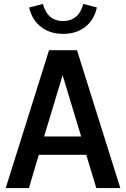

<svg xmlns="http://www.w3.org/2000/svg" viewBox="-20 -955 640 975"><path d="M9 0 229 -700H371L591 0H469L418 -169H177L127 0ZM204 -262H392L298 -573ZM301 -783Q234 -783 188.5 -818Q143 -853 128 -917L198 -935Q221 -848 301 -848Q339 -848 365.5 -870Q392 -892 403 -935L472 -917Q458 -853 412.5 -818Q367 -783 301 -783Z"/></svg>

Font: Red Hat Mono SemiBold
Style: Regular
Weight: 600
Monospace: yes
Designer: Pentagram, MCKL
Foundry: Pentagram, MCKL
Version: Version 1.023